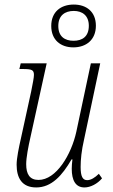

<svg xmlns="http://www.w3.org/2000/svg" viewBox="-20 -814 494 843"><path d="M302 -606C358 -606 401 -639 401 -701C401 -763 359 -794 304 -794C247 -794 205 -762 205 -700C205 -638 247 -606 302 -606ZM303 -635C265 -635 236 -653 236 -700C236 -746 265 -766 304 -766C341 -766 370 -746 370 -701C370 -653 341 -635 303 -635ZM351 9C377 9 408 -7 428 -31L414 -51C397 -34 379 -23 363 -23C343 -23 334 -39 334 -81C334 -114 338 -153 349 -201L420 -536H379L315 -235C293 -135 227 -24 149 -24C110 -24 95 -50 95 -93C95 -122 104 -169 114 -213L185 -536H71L65 -511H79C120 -511 129 -507 129 -485C129 -474 124 -448 117 -413L72 -207C63 -167 53 -120 53 -91C53 -33 76 9 139 9C206 9 253 -43 294 -114H298C296 -98 295 -84 295 -73C295 -22 312 9 351 9Z"/></svg>

Font: Noto Serif Condensed ExtraLight
Style: Italic
Weight: 200
Width: 3
Italic angle: -12°
Designer: Monotype Design Team
Foundry: Monotype Imaging Inc.
Version: Version 2.013